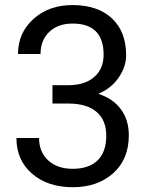

<svg xmlns="http://www.w3.org/2000/svg" viewBox="-20 -741 602 770"><path d="M190.4 -399.4H258.3Q322.3 -400.4 358.9 -433.1Q395.5 -465.8 395.5 -521.5Q395.5 -646.5 271 -646.5Q212.4 -646.5 177.5 -613Q142.6 -579.6 142.6 -524.4H52.2Q52.2 -608.9 114 -664.8Q175.8 -720.7 271 -720.7Q371.6 -720.7 428.7 -667.5Q485.8 -614.3 485.8 -519.5Q485.8 -473.1 455.8 -429.7Q425.8 -386.2 374 -364.7Q432.6 -346.2 464.6 -303.2Q496.6 -260.3 496.6 -198.2Q496.6 -102.5 434.1 -46.4Q371.6 9.8 271.5 9.8Q171.4 9.8 108.6 -44.4Q45.9 -98.6 45.9 -187.5H136.7Q136.7 -131.3 173.3 -97.7Q210 -64 271.5 -64Q336.9 -64 371.6 -98.1Q406.2 -132.3 406.2 -196.3Q406.2 -258.3 368.2 -291.5Q330.1 -324.7 258.3 -325.7H190.4Z"/></svg>

Font: TypoPRO Roboto
Style: Regular
Weight: 400
Designer: Google
Version: Version 2.136; 2016